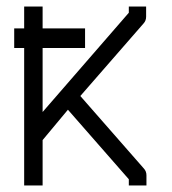

<svg xmlns="http://www.w3.org/2000/svg" viewBox="-20 -617 526 588"><path d="M23.5 -500V-530H54V-597H110.5V-530H240.5V-500V-470H110.5V-274L374.5 -578V-597H427.5V-566Q427.5 -553.5 419.5 -545L226 -323L420.5 -101Q428.5 -92.5 428.5 -80V-49H374.5V-68L188 -281L110.5 -188V-49H54V-470H23.5Z"/></svg>

Font: 3270 Nerd Font Mono SemCond
Style: Regular
Weight: 400
Monospace: yes
Version: Version 3.0.1;Nerd Fonts 3.1.1